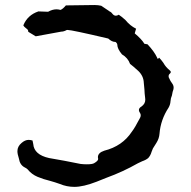

<svg xmlns="http://www.w3.org/2000/svg" viewBox="-20 -728 762 764"><path d="M275.9 15.6Q245.6 15.6 217.8 3.9Q198.7 -2.9 179.2 -8.3Q152.8 -14.6 129.4 -24.4Q106 -34.2 89.8 -54.2Q85.4 -58.6 78.1 -62Q59.1 -71.8 55.2 -97.2Q49.3 -115.2 49.3 -126.5Q49.3 -145.5 65.9 -159.2Q79.6 -171.4 94.2 -171.4Q101.1 -171.4 109.4 -168.9Q110.4 -161.6 112.3 -154.8Q115.7 -112.3 175.3 -99.1Q236.3 -88.9 300.3 -75.7Q312.5 -74.2 325.2 -74.2Q347.2 -74.2 354.5 -78.6Q370.6 -87.9 370.6 -95.2L369.6 -102.5Q369.6 -120.1 395 -128.4Q466.8 -146.5 504.4 -203.6Q516.6 -219.2 536.6 -257.8Q540 -262.7 540 -270Q540 -274.4 536.4 -279.8Q532.7 -285.2 532.7 -290Q532.7 -298.3 543 -304.2Q558.1 -314.9 558.1 -331.1L557.6 -337.9Q555.2 -355.5 554.7 -372.1Q553.7 -385.7 552.2 -398.4Q551.3 -425.3 530.8 -445.3Q505.4 -468.3 497.6 -473.6Q488.8 -498 465.3 -511.7Q446.8 -534.2 446.8 -549.8Q446.8 -555.2 439.9 -561Q424.8 -561 410.6 -574.7Q265.1 -608.9 248.5 -608.9L245.1 -608.4Q233.9 -602.1 223.6 -602.1L122.1 -583.5L92.3 -601.6V-604Q92.3 -607.9 89.1 -611.1Q85.9 -614.3 81.1 -617.7Q76.2 -621.1 72.8 -627Q89.4 -668 132.8 -682.6L171.4 -681.2Q188.5 -690.9 204.6 -690.9Q212.9 -690.9 220.7 -688.5Q230 -691.9 242.2 -706.5L356 -708Q370.1 -708 382.8 -705.1Q397.5 -694.8 412.6 -685.1Q413.6 -685.1 413.6 -684.1Q421.9 -680.7 426.8 -673.8Q433.1 -665.5 440.9 -665.5Q446.3 -665.5 452.6 -669.4Q463.4 -662.6 479 -648.4Q497.6 -625.5 521.5 -613.8L516.1 -595.2Q543.5 -572.3 554.7 -553.7L566.9 -551.8Q593.8 -523.4 605.5 -498Q606 -494.1 607.9 -494.1Q609.9 -494.1 613.3 -498.5Q623 -488.3 630.9 -476.6Q639.2 -461.4 654.8 -448.7Q659.7 -444.8 659.7 -441.4Q659.7 -438 655.3 -434.3Q650.9 -430.7 650.9 -424.3Q650.9 -419.4 653.8 -415.5Q657.7 -405.8 664.3 -397.2Q670.9 -388.7 670.9 -379.4Q670.9 -373.5 668.7 -367.9Q666.5 -362.3 666 -357.7Q665.5 -353 664.1 -348.1Q659.2 -337.4 658.4 -324.7Q657.7 -312 650.9 -299.8Q619.1 -251.5 614.7 -195.8Q613.3 -176.8 602.5 -159.7L588.4 -137.2Q585.4 -130.9 583 -123.5Q579.1 -109.4 569.8 -99.1Q560.5 -91.3 545.9 -86.4Q536.6 -82.5 528.3 -78.1Q469.2 -44.4 403.3 -20.5L364.3 -4.9Q311.5 15.6 275.9 15.6Z"/></svg>

Font: Kurland
Style: Regular
Weight: 400
Designer: GGBot
Version: 0.22